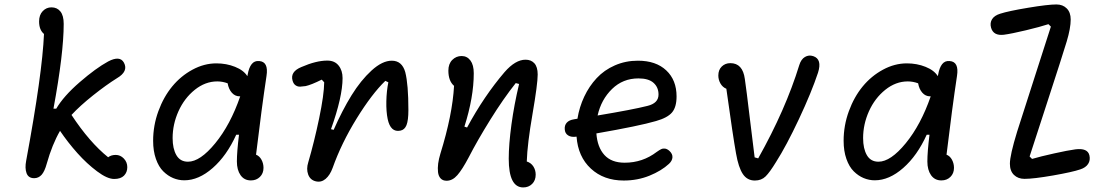

<svg xmlns="http://www.w3.org/2000/svg" viewBox="-20 -798 5000 862"><path d="M133.5 2Q107.5 2 99.2 -20.5Q91 -43 97.5 -76.5Q170 -467.5 177.5 -645.5Q155.5 -664 155.5 -701.5Q155.5 -731 171.8 -748Q188 -765 211 -765Q236.5 -765 251.2 -746.5Q266 -728 266 -691Q266 -558.5 220 -310H232.5Q265.5 -366.5 338 -429.2Q410.5 -492 465.5 -522Q518.5 -550 536.5 -516.5Q557.5 -477.5 504.5 -446.5Q456.5 -416.5 397.8 -369.8Q339 -323 301 -282Q382 -159 465.5 -92Q479 -102.5 499.5 -102.5Q520.5 -102.5 536 -86.2Q551.5 -70 551.5 -47.5Q551.5 -24.5 536.8 -9.5Q522 5.5 492.5 5.5Q461.5 5.5 415.8 -28.8Q370 -63 327.8 -110.2Q285.5 -157.5 249.5 -210.5Q214 -149 190 -63.5Q180.5 -28.5 166.8 -13.2Q153 2 133.5 2Z M807.5 11.5Q781.5 11.5 757.5 1.5Q733.5 -8.5 713 -28.8Q692.5 -49 680 -84.5Q667.5 -120 667.5 -166Q667.5 -234.5 691 -298.8Q714.5 -363 753.2 -410Q792 -457 844.2 -485.2Q896.5 -513.5 951.5 -513.5Q996.5 -513.5 1035.2 -498Q1074 -482.5 1090.5 -456L1092 -463.5Q1097.5 -494.5 1110 -510.2Q1122.5 -526 1143.5 -524Q1186.5 -521 1176.5 -457Q1155 -315 1129.5 -103.5Q1145 -97.5 1154 -80.8Q1163 -64 1163 -44.5Q1163 -19.5 1147 -3.8Q1131 12 1106.5 12Q1076.5 12 1060 -11.5Q1043.5 -35 1043.5 -73Q1043.5 -116 1053 -193H1040.5Q998 -99 935 -43.8Q872 11.5 807.5 11.5ZM755 -178Q755 -130.5 772 -101.2Q789 -72 824 -72Q878.5 -72 946.5 -155Q1014.5 -238 1058.5 -365.5H1056Q1035 -365.5 1020.8 -381.8Q1006.5 -398 1002 -424Q979 -432.5 955.5 -432.5Q901.5 -432.5 854.5 -394.8Q807.5 -357 781.2 -298.5Q755 -240 755 -178Z M1397.5 16Q1372.5 10 1363.5 -14.8Q1354.5 -39.5 1364 -69.5Q1390.5 -160 1412.8 -266.5Q1435 -373 1435.5 -428.5L1424.5 -440.5Q1377.5 -417 1352 -411.5Q1339 -409.5 1327.8 -409Q1316.5 -408.5 1307 -415Q1297.5 -421.5 1293.5 -436Q1282 -476 1333 -497Q1399.5 -526 1449.5 -526Q1482.5 -526 1500.2 -503.8Q1518 -481.5 1518 -447.5Q1518 -363.5 1466 -218L1478 -215Q1516.5 -302.5 1558.2 -370Q1600 -437.5 1648.2 -481.5Q1696.5 -525.5 1739 -525.5Q1785 -525.5 1799.5 -474Q1813.5 -419 1813.5 -304Q1813.5 -257.5 1805 -236.2Q1796.5 -215 1777.5 -211.5Q1733.5 -202.5 1720.5 -263.5Q1713.5 -297 1714.5 -343.2Q1715.5 -389.5 1723.5 -428.5L1710 -435Q1649.5 -376.5 1581.2 -266Q1513 -155.5 1473.5 -44.5Q1461.5 -11.5 1441.8 5.2Q1422 22 1397.5 16Z M2329 43.5Q2264 43.5 2264 -85.5Q2264 -149 2276.2 -239.2Q2288.5 -329.5 2310.5 -421L2295.5 -425Q2240 -355 2181.5 -261Q2123 -167 2084 -91Q2055.5 -37 2033.5 -11.8Q2011.5 13.5 1985 13.5Q1968 13.5 1958.2 3Q1948.5 -7.5 1946.5 -25.2Q1944.5 -43 1947.2 -63.8Q1950 -84.5 1957 -107.5Q2011.5 -283 2018.5 -412.5Q1993 -434.5 1993 -481Q1993 -511.5 2010.5 -529Q2028 -546.5 2052.5 -546.5Q2077 -546.5 2092 -526.5Q2107 -506.5 2107 -469Q2107 -361.5 2065 -229.5L2077 -225.5Q2153 -366.5 2245.5 -474.5Q2294 -530 2339.5 -530Q2364.5 -530 2379.2 -513.8Q2394 -497.5 2394 -463.5Q2394 -421 2370.8 -286.5Q2347.5 -152 2345 -73Q2364 -67 2374.5 -50.8Q2385 -34.5 2385 -14Q2385 12 2369 27.8Q2353 43.5 2329 43.5Z M2780.5 12.5Q2690.5 12.5 2632.8 -41Q2575 -94.5 2568.5 -184.5H2568Q2545 -181 2530.8 -190Q2516.5 -199 2515.5 -217.5Q2514 -235.5 2524.5 -247.2Q2535 -259 2557.5 -262.5Q2560.5 -263 2572.5 -265Q2581 -317.5 2603 -364.2Q2625 -411 2658.8 -447.2Q2692.5 -483.5 2740.5 -504.5Q2788.5 -525.5 2844 -525.5Q2925 -525.5 2971.2 -482Q3017.5 -438.5 3017.5 -365Q3017.5 -317 2997 -293Q2976.5 -269 2925 -254.5Q2850 -232.5 2657.5 -199Q2662 -137 2693.5 -102.2Q2725 -67.5 2784.5 -67.5Q2865 -67.5 2928.5 -116Q2940.5 -124.5 2948.2 -128.2Q2956 -132 2965.8 -130.8Q2975.5 -129.5 2985.5 -120.5Q3000 -107 2999 -91.5Q2998 -76 2983.5 -62.5Q2949.5 -31 2895.8 -9.2Q2842 12.5 2780.5 12.5ZM2663 -279.5Q2821.5 -306 2886.5 -322.5Q2936.5 -334.5 2936.5 -373.5Q2936.5 -406 2914.2 -426Q2892 -446 2846.5 -446Q2776.5 -446 2727.8 -398.5Q2679 -351 2663 -279.5Z M3369 12.5Q3334.5 12.5 3315 -16.8Q3295.5 -46 3284.5 -109Q3271 -183.5 3241 -399.5Q3224 -406.5 3214.5 -423.2Q3205 -440 3205 -459Q3205 -484.5 3220.5 -499.5Q3236 -514.5 3259 -514.5Q3314.5 -514.5 3324 -443.5Q3331 -396.5 3346 -270.5Q3361 -144.5 3368 -91.5L3384 -87Q3507 -306 3568.5 -506Q3576.5 -532 3593.8 -542.2Q3611 -552.5 3631 -546Q3672 -532.5 3652.5 -471.5Q3623.5 -384 3566.8 -263.2Q3510 -142.5 3464 -70.5Q3436 -24.5 3417.2 -6Q3398.5 12.5 3369 12.5Z M3907.5 11.5Q3881.5 11.5 3857.5 1.5Q3833.5 -8.5 3813 -28.8Q3792.5 -49 3780 -84.5Q3767.5 -120 3767.5 -166Q3767.5 -234.5 3791 -298.8Q3814.5 -363 3853.2 -410Q3892 -457 3944.2 -485.2Q3996.5 -513.5 4051.5 -513.5Q4096.5 -513.5 4135.2 -498Q4174 -482.5 4190.5 -456L4192 -463.5Q4197.5 -494.5 4210 -510.2Q4222.5 -526 4243.5 -524Q4286.5 -521 4276.5 -457Q4255 -315 4229.5 -103.5Q4245 -97.5 4254 -80.8Q4263 -64 4263 -44.5Q4263 -19.5 4247 -3.8Q4231 12 4206.5 12Q4176.5 12 4160 -11.5Q4143.5 -35 4143.5 -73Q4143.5 -116 4153 -193H4140.5Q4098 -99 4035 -43.8Q3972 11.5 3907.5 11.5ZM3855 -178Q3855 -130.5 3872 -101.2Q3889 -72 3924 -72Q3978.5 -72 4046.5 -155Q4114.5 -238 4158.5 -365.5H4156Q4135 -365.5 4120.8 -381.8Q4106.5 -398 4102 -424Q4079 -432.5 4055.5 -432.5Q4001.5 -432.5 3954.5 -394.8Q3907.5 -357 3881.2 -298.5Q3855 -240 3855 -178Z M4579.5 5Q4550.5 5 4532.2 -12.8Q4514 -30.5 4514 -63Q4514 -101 4546.5 -207Q4563.5 -262 4626.5 -456.2Q4689.5 -650.5 4698 -678.5L4687 -689.5Q4650.5 -677.5 4585.8 -662Q4521 -646.5 4487 -642Q4440 -636.5 4429.5 -673.5Q4423.5 -695 4434 -711.8Q4444.5 -728.5 4470.5 -736.5Q4507.5 -748.5 4596 -763.2Q4684.5 -778 4723 -778Q4751.5 -778 4769.2 -760.2Q4787 -742.5 4787 -710.5Q4787 -671.5 4769 -611.5Q4750.5 -550 4679 -330.8Q4607.5 -111.5 4602.5 -95.5L4613.5 -84.5Q4650.5 -95.5 4712.5 -109.2Q4774.5 -123 4808 -127.5Q4863 -134.5 4871 -100.5Q4876 -78.5 4865.2 -62Q4854.5 -45.5 4830 -37.5Q4795 -25.5 4707.8 -10.2Q4620.5 5 4579.5 5Z"/></svg>

Font: Monaspace Radon
Style: Regular
Weight: 400
Designer: Riley Cran & the Lettermatic Team
Foundry: Lettermatic
Version: Version 1.000 (Monaspace Radon)